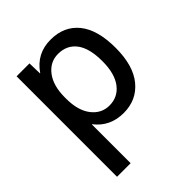

<svg xmlns="http://www.w3.org/2000/svg" viewBox="-208 -655 1000 1000"><g transform="rotate(-45 292.0 -155.0)"><path d="M171 -445Q229 -530 332 -530Q431 -530 486.5 -461.5Q542 -393 542 -260Q542 -129 484.5 -59.5Q427 10 332 10Q232 10 174 -65H172V220H72V-520H167L169 -445ZM444 -260Q444 -355 408 -402.5Q372 -450 307 -450Q248 -450 210 -400.5Q172 -351 172 -265V-255Q172 -168 210 -119Q248 -70 307 -70Q369 -70 406.5 -119Q444 -168 444 -260Z"/></g></svg>

Font: M PLUS 1p Medium
Style: Regular
Weight: 500
Version: Version 1.062